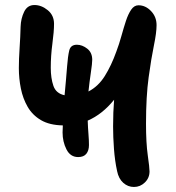

<svg xmlns="http://www.w3.org/2000/svg" viewBox="-20 -732 701 764"><path d="M291 -107Q260 -107 244.5 -137.5Q229 -168 229 -205Q229 -218 230 -233Q177 -234 143 -254Q109 -274 90 -307Q71 -340 63 -380Q55 -420 55 -461Q55 -496 58 -541Q61 -586 62 -626Q63 -658 76 -685Q89 -712 117 -712Q145 -712 170 -691.5Q195 -671 195 -637Q195 -607 188.5 -558.5Q182 -510 182 -462Q182 -421 192.5 -390.5Q203 -360 237 -353Q240 -384 242.5 -413.5Q245 -443 247 -468Q250 -508 255.5 -531Q261 -554 286 -554Q307 -554 327 -538.5Q347 -523 347 -494Q347 -480 341.5 -443Q336 -406 332 -368Q371 -388 397 -429.5Q423 -471 443 -527Q454 -556 463 -588.5Q472 -621 481 -648.5Q490 -676 502 -693.5Q514 -711 531 -711Q559 -711 581 -688Q603 -665 603 -632Q603 -602 592.5 -551.5Q582 -501 571.5 -424.5Q561 -348 561 -240Q561 -163 568 -114Q575 -65 575 -50Q575 -24 556.5 -6Q538 12 513 12Q489 12 470.5 -4.5Q452 -21 446 -51Q437 -92 433.5 -139.5Q430 -187 430 -229Q430 -257 431 -284Q432 -311 434 -335Q387 -277 329 -252Q330 -223 332 -198.5Q334 -174 334 -155Q334 -133 323.5 -120Q313 -107 291 -107Z"/></svg>

Font: Shantell Sans Normal
Style: Regular
Weight: 600
Designer: Stephen Nixon, Anya Danilova, Shantell Martin
Foundry: Arrow Type
Version: Version 1.009;[a7da0bfa3]